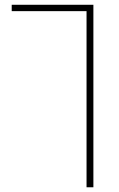

<svg xmlns="http://www.w3.org/2000/svg" viewBox="-20 -585 501 808"><path d="M344.2 -538.1H29.3V-564.9H373V203.1H344.2Z"/></svg>

Font: Heebo Thin
Style: Regular
Weight: 250
Designer: Oded Ezer
Foundry: Meir Sadan
Version: Version 2.001; ttfautohint (v1.5.14-ce02) -l 8 -r 50 -G 200 